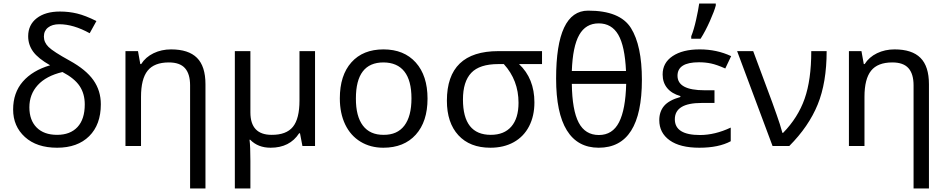

<svg xmlns="http://www.w3.org/2000/svg" viewBox="-20 -825 5351 1085"><path d="M459 -234.9Q459 -295.4 429.9 -338.9Q400.9 -382.3 333 -418Q240.7 -396 193.4 -344Q146 -292 146 -218.8Q146 -145.5 187.3 -104.2Q228.5 -63 302.7 -63Q377 -63 418 -107.2Q459 -151.4 459 -234.9ZM314.9 -688Q274.9 -688 251.5 -669.4Q228 -650.9 228 -618.2Q228 -585.4 254.6 -559.3Q281.2 -533.2 373.5 -482.4Q465.8 -431.6 507.8 -372.1Q549.8 -312.5 549.8 -235.8Q549.8 -120.6 483.9 -55.4Q418 9.8 302.7 9.8Q187.5 9.8 120.8 -50.8Q54.2 -111.3 54.2 -206.1Q54.2 -300.8 108.9 -363.8Q163.6 -426.8 263.2 -456.1Q195.3 -494.6 167.2 -533.4Q139.2 -572.3 139.2 -620.1Q139.2 -684.6 187.7 -722.2Q236.3 -759.8 318.8 -759.8Q369.6 -759.8 416 -748.5Q462.4 -737.3 524.9 -706.1L486.8 -637.2Q395 -688 314.9 -688Z M1054.2 240.2V-342.8Q1054.2 -407.2 1025.4 -439.7Q996.6 -472.2 934.1 -472.2Q851.6 -472.2 814.2 -425.5Q776.9 -378.9 776.9 -277.8V0H689V-536.1H759.8L772.9 -462.9H777.8Q802.7 -502.4 847.7 -524.2Q892.6 -545.9 946.8 -545.9Q1045.4 -545.9 1093.3 -498Q1141.1 -450.2 1141.1 -349.1V240.2Z M1395 -189.9Q1395 -63 1515.1 -63Q1598.1 -62.5 1635.3 -108.4Q1672.4 -154.3 1672.4 -256.8V-536.1H1760.3V0H1689L1675.3 -71.8H1670.4Q1617.2 9.8 1509.3 9.8Q1438 9.8 1394 -35.2H1390.1Q1395 1 1395 84V240.2H1307.1V-536.1H1395Z M1991.2 -269Q1990.7 -168 2030.8 -115.2Q2070.8 -62.5 2147.9 -63Q2225.1 -62.5 2265.1 -115.2Q2305.2 -168 2305.2 -269Q2305.2 -370.1 2265.1 -420.9Q2225.1 -471.7 2147 -472.2Q1991.2 -472.2 1991.2 -269ZM2146 9.8Q2073.2 9.8 2017.1 -24.4Q1960.9 -58.6 1930.7 -121.6Q1900.4 -185.1 1900.4 -269Q1900.4 -399.4 1965.8 -472.7Q2031.2 -545.9 2147 -545.9Q2263.2 -545.9 2329.6 -471.7Q2396 -397.5 2396 -267.6Q2396 -137.7 2329.6 -64Q2263.2 9.8 2146 9.8Z M2596.2 -262.7Q2596.2 -63 2753.4 -63Q2829.1 -63 2869.6 -109.9Q2910.2 -156.7 2910.2 -244.1Q2910.2 -371.6 2827.1 -462.9H2796.4Q2689.9 -462.9 2643.1 -413.3Q2596.2 -363.8 2596.2 -262.7ZM3000 -246.1Q3000 -169.9 2970 -111.6Q2939.9 -53.2 2883.5 -21.7Q2827.1 9.8 2751 9.8Q2635.3 9.8 2570.3 -60.8Q2505.4 -131.3 2505.4 -255.9Q2505.4 -536.1 2796.4 -536.1H3043V-462.9H2913.1Q3000 -381.3 3000 -246.1Z M3211.4 -423.8H3517.6Q3511.2 -564.5 3473.9 -628.7Q3436.5 -692.9 3363.3 -692.9Q3290 -692.9 3253.2 -627.7Q3216.3 -562.5 3211.4 -423.8ZM3518.6 -351.1H3211.4Q3213.4 -202.1 3250.2 -132.1Q3287.1 -62 3364.3 -62Q3441.4 -62 3478.3 -134.3Q3515.1 -206.5 3518.6 -351.1ZM3122.6 -380.9Q3122.6 -764.6 3303.2 -764.9Q3483.9 -765.1 3545.7 -666.3Q3607.4 -567.4 3607.4 -374Q3607.4 9.8 3363.3 9.8Q3244.1 9.8 3183.3 -88.4Q3122.6 -186.5 3122.6 -380.9Z M3935.5 -62Q4020 -62 4109.4 -104V-26.9Q4041.5 9.8 3932.1 9.8Q3822.8 9.8 3764.2 -32.2Q3705.6 -74.2 3705.6 -146Q3705.6 -194.3 3732.9 -226.6Q3760.3 -258.8 3824.7 -276.9V-282.2Q3776.4 -295.9 3750.5 -327.1Q3724.6 -358.4 3724.6 -403.8Q3724.1 -469.7 3780.8 -507.8Q3837.4 -545.9 3934.1 -545.9Q4030.8 -545.9 4111.8 -507.8L4078.6 -438Q4030.3 -459.5 3998 -466.3Q3965.8 -473.1 3929.7 -473.1Q3808.6 -473.1 3808.6 -397Q3808.6 -314.9 3961.4 -314.9H4017.6V-243.2H3944.8Q3793.5 -243.2 3793.5 -150.9Q3793.5 -62 3935.5 -62ZM4024.9 -805.2V-793.9Q4017.1 -763.2 3991.7 -706.1Q3966.3 -648.9 3939 -606H3886.2V-620.1Q3900.9 -656.2 3913.6 -712.9Q3926.3 -769.5 3931.2 -805.2Z M4564.5 -536.1H4651.4Q4651.4 -358.4 4600.8 -234.4Q4550.3 -110.4 4440.4 0H4345.7L4145.5 -536.1H4236.3L4343.8 -247.1Q4350.1 -229 4369.1 -176Q4388.2 -123 4401.4 -74.2H4405.3Q4489.3 -160.2 4526.9 -266.8Q4564.5 -373.5 4564.5 -536.1Z M5142.6 240.2V-342.8Q5142.6 -407.2 5113.8 -439.7Q5085 -472.2 5022.5 -472.2Q4939.9 -472.2 4902.6 -425.5Q4865.2 -378.9 4865.2 -277.8V0H4777.3V-536.1H4848.1L4861.3 -462.9H4866.2Q4891.1 -502.4 4936 -524.2Q4981 -545.9 5035.2 -545.9Q5133.8 -545.9 5181.6 -498Q5229.5 -450.2 5229.5 -349.1V240.2Z"/></svg>

Font: NotoSans
Style: Regular
Weight: 400
Designer: Monotype Design team
Foundry: Monotype Imaging Inc.
Version: Version 1.04